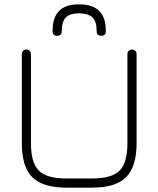

<svg xmlns="http://www.w3.org/2000/svg" viewBox="-20 -860 726 880"><path d="M344 -840Q465 -840 465 -719V-717Q465 -696 444 -696Q423 -696 423 -717V-719Q423 -761 404.5 -779.5Q386 -798 343 -799Q301 -799 282 -780Q263 -761 263 -719V-717Q263 -696 242 -696Q221 -696 221 -717V-719Q221 -842 344 -840ZM283 0Q176 0 128 -48Q80 -96 80 -203V-612Q80 -621 86 -627Q92 -633 101 -633Q110 -633 116 -627Q122 -621 122 -612V-203Q122 -114 158 -78Q194 -42 283 -42H403Q492 -42 528 -78Q564 -114 564 -203V-612Q564 -621 570 -627Q576 -633 585 -633Q594 -633 600 -627Q606 -621 606 -612V-203Q606 -96 558 -48Q510 0 403 0Z"/></svg>

Font: Jura Light
Style: Regular
Weight: 300
Designer: Daniel Johnson, Alexei Vanyashin
Foundry: Daniel Johnson
Version: Version 5.103